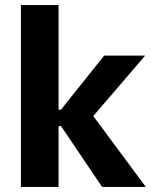

<svg xmlns="http://www.w3.org/2000/svg" viewBox="-20 -740 603 760"><path d="M62.8 0H211.8V-240.8H221.6L384.2 0H557.2L349.2 -280.6L554.8 -520H392.4L221.2 -305.6H211.8V-720H62.8Z"/></svg>

Font: Fixel Variable
Style: Regular
Weight: 100
Width: 3
Designer: AlfaBravo + MacPaw
Foundry: Kyrylo Tkachov, Marchela Mozhyna, Serhii Makarenko, Maria Weinstein, Zakhar Kryvoshyya
Version: Version 1.211